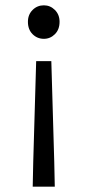

<svg xmlns="http://www.w3.org/2000/svg" viewBox="-20 -518 329 722"><path d="M103 184 105 90 116 -288H173L184 90L186 184ZM145 -372Q120 -372 102.5 -389.5Q85 -407 85 -436Q85 -463 102.5 -480.5Q120 -498 145 -498Q169 -498 186.5 -480.5Q204 -463 204 -436Q204 -407 186.5 -389.5Q169 -372 145 -372Z"/></svg>

Font: TypoPRO Source Sans Pro
Style: Regular
Weight: 400
Designer: Paul D. Hunt
Foundry: Adobe Systems Incorporated
Version: Version 2.020;PS 2.000;hotconv 1.0.86;makeotf.lib2.5.63406